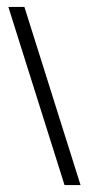

<svg xmlns="http://www.w3.org/2000/svg" viewBox="-20 -530 257 561"><path d="M168.5 10.7 4.4 -509.8H51.3L215.3 10.7Z"/></svg>

Font: Scheherazade
Style: Bold
Weight: 700
Version: Version 2.100 (build 932/914)